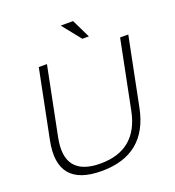

<svg xmlns="http://www.w3.org/2000/svg" viewBox="-156 -1006 1030 1132"><g transform="rotate(-20 359.0 -439.5)"><path d="M62.5 -269.5 148.4 -698.2H199.7L113.8 -269.5Q67.9 -39.1 297.4 -39.1Q526.9 -39.1 572.8 -269.5L658.7 -698.2H710L624 -269.5Q569.3 4.9 288.6 4.9Q7.8 4.9 62.5 -269.5ZM487.8 -767.1H446.8L353.5 -883.8H431.2Z"/></g></svg>

Font: Sansation Light
Style: Light Italic
Weight: 300
Designer: Bernd Montag
Version: Version 1.301